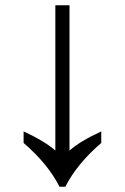

<svg xmlns="http://www.w3.org/2000/svg" viewBox="-20 -712 476 732"><path d="M207 0Q163 -87 70 -167V-211Q152 -173 191 -138V-692H245V-138Q284 -173 366 -211V-167Q273 -87 229 0Z"/></svg>

Font: gurmukhi15
Style: Book
Weight: 400
Designer: Jelle Bosma - Monotype Design Team
Foundry: Monotype Imaging Inc.
Version: Version 2.003